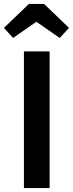

<svg xmlns="http://www.w3.org/2000/svg" viewBox="-52 -951 369 971"><path d="M14 -759 -32 -810 94 -931H171L297 -810L250 -759L132 -841ZM199 -691V0H69V-691Z"/></svg>

Font: Fira Sans Condensed Medium
Style: Regular
Weight: 500
Width: 3
Designer: Carrois Corporate & Edenspiekermann AG
Foundry: Carrois Corporate GbR & Edenspiekermann AG
Version: Version 4.203;PS 004.203;hotconv 1.0.88;makeotf.lib2.5.64775